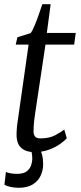

<svg xmlns="http://www.w3.org/2000/svg" viewBox="-20 -711 383 910"><path d="M146 -169.5Q143.5 -152.5 142 -139.5Q140.5 -126.5 139.8 -114.2Q139 -102 139 -86.5Q139 -72 146.8 -63.5Q154.5 -55 170 -55Q213.5 -55 242 -70.2Q270.5 -85.5 284.5 -97L296.5 -56Q286 -43.5 264 -28Q242 -12.5 211 -1.2Q180 10 141.5 10Q103.5 10 81 -9.8Q58.5 -29.5 58.5 -72.5Q58.5 -79 58.8 -86.5Q59 -94 59.8 -102.5Q60.5 -111 61.5 -119.8Q62.5 -128.5 64 -137.5L115.5 -499.5H54.5L62.5 -534.5L125 -554Q134 -565.5 144.2 -590.2Q154.5 -615 164.2 -642.8Q174 -670.5 180.5 -691H220L202 -555H339L331.5 -499.5H195.5ZM69 179Q48.5 179 29.5 174.8Q10.5 170.5 1 164.5L8 104Q14.5 107.5 29.2 110.2Q44 113 60.5 113Q92.5 113 108 100Q123.5 87 128.2 70.2Q133 53.5 133 43Q133 25 130.2 12.2Q127.5 -0.5 123.5 -10.5L143.5 -12.5L166 -10.5Q174 2.5 179.2 22Q184.5 41.5 184.5 67.5Q184.5 97 172.2 122.5Q160 148 134.5 163.5Q109 179 69 179Z"/></svg>

Font: Merriweather Light
Style: Italic
Weight: 300
Italic angle: -7.8°
Designer: Eben Sorkin
Foundry: Eben Sorkin
Version: Version 2.101